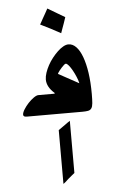

<svg xmlns="http://www.w3.org/2000/svg" viewBox="-58 -865 557 941"><g transform="rotate(-5 220.0 -394.5)"><path d="M335.4 -447.3V-449.7Q332.5 -462.4 325.4 -479.2Q318.4 -496.1 309.8 -511.5Q301.3 -526.9 292.5 -537.6Q283.7 -548.3 277.8 -548.3Q274.9 -548.3 269.3 -543.7Q263.7 -539.1 257.6 -532.2Q251.5 -525.4 245.6 -518.1Q239.7 -510.7 236.3 -504.9V-501.5ZM295.4 -775.9Q293 -769 290.3 -760.7Q287.6 -752.4 285.2 -745.6Q281.2 -734.9 276.9 -722.7Q272.5 -710.4 268.6 -699.2Q243.7 -713.4 219.5 -725.6Q195.3 -737.8 169.4 -750.5Q173.3 -757.3 177.7 -765.1Q182.1 -772.9 185.5 -779.3Q192.4 -790.5 198.7 -802.5Q205.1 -814.5 211.4 -825.7ZM273.4 -11.2Q265.1 -4.4 257.6 1.7Q250 7.8 242.2 14.6Q238.8 17.6 235.6 20.5Q232.4 23.4 228.5 27.3Q225.1 30.8 220.7 33.7Q219.2 34.7 218 35.6Q216.8 36.6 215.3 37.6V-227.1Q227.1 -235.4 239 -243.7Q251 -252 262.2 -260.3Q264.6 -261.7 267.8 -263.9Q271 -266.1 273.4 -267.6ZM392.1 -389.6Q392.1 -360.8 390.6 -344.2Q389.2 -327.6 383.5 -319.3Q377.9 -311 367.2 -308.8Q356.4 -306.6 337.9 -306.6H64.9Q47.9 -306.6 47.9 -317.4Q47.9 -327.6 57.4 -343Q66.9 -358.4 80.1 -372.6Q93.3 -386.7 107.4 -396.7Q121.6 -406.7 130.9 -406.7H210.9V-410.6Q173.8 -442.9 173.8 -479.5Q173.8 -494.6 179.9 -512.7Q186 -530.8 195.8 -548.8Q205.6 -566.9 218.8 -583.5Q231.9 -600.1 245.6 -613Q259.3 -626 273.2 -633.8Q287.1 -641.6 298.8 -641.6Q319.8 -641.6 336.9 -623.8Q354 -606 366.2 -573Q378.4 -540 385.3 -493.7Q392.1 -447.3 392.1 -389.6Z"/></g></svg>

Font: XB Khoramshahr
Style: Bold
Weight: 700
Designer: Behnam
Foundry: Irmug
Version: Version 8.005 2009